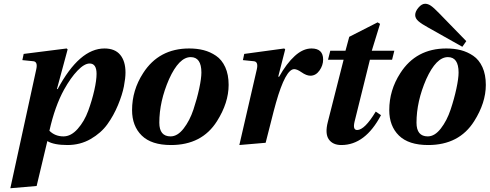

<svg xmlns="http://www.w3.org/2000/svg" viewBox="-20 -760 2606 1022"><path d="M35 242 173 -391Q182 -431 158 -434L99 -440L106 -473L335 -502L340 -497L283 -286H287Q403 -502 536 -502Q592 -502 620 -468Q648 -434 648 -374Q648 -344 639.5 -300Q631 -256 608 -200.5Q585 -145 551.5 -98.5Q518 -52 462.5 -20Q407 12 339 12Q267 12 232 -9L175 230ZM243 -64Q273 -34 318 -34Q358 -34 393.5 -74Q429 -114 449.5 -170Q470 -226 482 -279.5Q494 -333 494 -367Q494 -422 457 -422Q429 -422 392.5 -384Q356 -346 321 -283Q272 -194 243 -64Z M683 -174Q683 -280 742 -371Q826 -502 987 -502Q1029 -502 1064 -493Q1099 -484 1130 -463Q1161 -442 1179 -402.5Q1197 -363 1197 -308Q1197 -213 1135 -115Q1055 12 890 12Q786 12 734.5 -38.5Q683 -89 683 -174ZM828 -107Q828 -34 888 -34Q925 -34 957.5 -76Q990 -118 1009.5 -176.5Q1029 -235 1040.5 -289Q1052 -343 1052 -374Q1052 -456 995 -456Q933 -456 880 -339Q828 -220 828 -107Z M1254 12 1347 -391Q1356 -431 1332 -434L1273 -440L1280 -473L1493 -502L1498 -497L1461 -352H1466Q1505 -422 1549 -462Q1593 -502 1638 -502Q1700 -502 1700 -443Q1700 -412 1680.5 -384.5Q1661 -357 1632 -357Q1611 -357 1584 -376Q1561 -392 1546 -392Q1500 -392 1449 -213Q1439 -178 1420.5 -104Q1402 -30 1394 0Z M1725 -111 1809 -442H1726L1738 -490H1819L1839 -564L1990 -641L2003 -633L1959 -490H2079L2067 -442H1949L1867 -111Q1857 -68 1881 -68Q1921 -68 1980 -166L2008 -147Q1924 12 1797 12Q1751 12 1730 -18.5Q1709 -49 1725 -111Z M2052 -174Q2052 -280 2111 -371Q2195 -502 2356 -502Q2398 -502 2433 -493Q2468 -484 2499 -463Q2530 -442 2548 -402.5Q2566 -363 2566 -308Q2566 -213 2504 -115Q2424 12 2259 12Q2155 12 2103.5 -38.5Q2052 -89 2052 -174ZM2197 -107Q2197 -34 2257 -34Q2294 -34 2326.5 -76Q2359 -118 2378.5 -176.5Q2398 -235 2409.5 -289Q2421 -343 2421 -374Q2421 -456 2364 -456Q2302 -456 2249 -339Q2197 -220 2197 -107ZM2190 -680Q2190 -699 2207.5 -719.5Q2225 -740 2243 -740Q2258 -740 2273.5 -729.5Q2289 -719 2317 -690L2462 -541L2441 -511L2258 -614Q2225 -632 2207.5 -647Q2190 -662 2190 -680Z"/></svg>

Font: Heuristica
Style: Bold Italic
Weight: 700
Italic angle: -13°
Version: Version 1.0.2